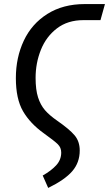

<svg xmlns="http://www.w3.org/2000/svg" viewBox="-20 -709 536 944"><path d="M190 154Q231 131 256 104Q281 77 281 41Q281 17 264.5 0.5Q248 -16 195 -54Q128 -102 93 -162.5Q58 -223 58 -325Q58 -426 97 -509Q136 -592 213 -640.5Q290 -689 397 -689H496L474 -610H390Q313 -610 260 -569.5Q207 -529 181 -464Q155 -399 155 -326Q155 -268 167 -230.5Q179 -193 201 -167.5Q223 -142 262 -115Q321 -74 346.5 -44Q372 -14 372 31Q372 90 335.5 132.5Q299 175 217 215Z"/></svg>

Font: Fira Sans Extra Condensed
Style: Italic
Weight: 400
Width: 3
Italic angle: -8°
Designer: Carrois Corporate & Edenspiekermann AG
Foundry: Carrois Corporate GbR & Edenspiekermann AG
Version: Version 4.203